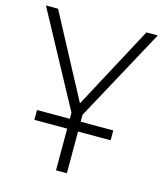

<svg xmlns="http://www.w3.org/2000/svg" viewBox="-108 -795 744 875"><g transform="rotate(15 264.0 -357.0)"><path d="M0 -713.9H57.1L265.1 -323.2L474.1 -713.9H527.8L290 -275.9V-243.2H443.8V-196.8H290V0H238.8V-196.8H84V-243.2H238.8V-272Z"/></g></svg>

Font: Open Sans Light
Style: Regular
Weight: 300
Foundry: Ascender Corporation
Version: Version 1.10